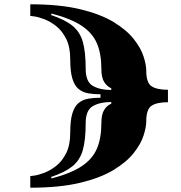

<svg xmlns="http://www.w3.org/2000/svg" viewBox="-20 -757 845 894"><path d="M121 117V63Q121 63 140 60.5Q159 58 186.5 47.5Q214 37 241.5 15.5Q269 -6 288 -43.5Q307 -81 307 -139Q307 -196 317 -229Q327 -262 346 -277.5Q365 -293 391 -297.5Q417 -302 448 -302V-318Q417 -318 391 -322.5Q365 -327 346 -342.5Q327 -358 317 -391Q307 -424 307 -481Q307 -539 288 -576.5Q269 -614 241.5 -635.5Q214 -657 186.5 -667.5Q159 -678 140 -680.5Q121 -683 121 -683V-737Q258 -737 353.5 -714Q449 -691 509.5 -654Q570 -617 603 -575Q636 -533 648.5 -494Q661 -455 661 -428Q661 -372 685.5 -355.5Q710 -339 762 -339V-281Q710 -281 685.5 -264.5Q661 -248 661 -192Q661 -165 648.5 -126Q636 -87 603 -45Q570 -3 509.5 34Q449 71 353.5 94Q258 117 121 117ZM498 -338V-346Q479 -354 465.5 -374.5Q452 -395 452 -436Q452 -506 431.5 -554.5Q411 -603 361 -636.5Q311 -670 220 -694L218 -687Q283 -665 317.5 -637Q352 -609 365.5 -562.5Q379 -516 379 -436Q379 -376 412.5 -357Q446 -338 498 -338ZM220 74Q311 50 361 16.5Q411 -17 431.5 -65.5Q452 -114 452 -184Q452 -225 465.5 -246Q479 -267 498 -274V-282Q446 -282 412.5 -263Q379 -244 379 -184Q379 -105 365.5 -58Q352 -11 317.5 17Q283 45 218 67Z"/></svg>

Font: Diplomata
Style: Regular
Weight: 400
Designer: Eduardo Rodriguez Tunni
Foundry: Eduardo Rodriguez Tunni
Version: Version 1.002; ttfautohint (v1.8.4.7-5d5b);gftools[0.9.23]